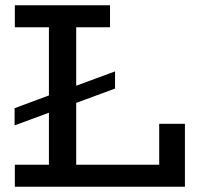

<svg xmlns="http://www.w3.org/2000/svg" viewBox="-20 -706 761 726"><path d="M582 -237.8H679.2V0H36.1V-83H165V-279.8L35.2 -231.9V-296.9L165 -345.2V-603H36.1V-686H396V-603H268.1V-381.8L415 -436V-371.1L268.1 -316.9V-83H582Z"/></svg>

Font: BioRhyme
Style: Regular
Weight: 400
Designer: Aoife Mooney
Foundry: Aoife Mooney Type
Version: Version 1.500;PS 001.500;hotconv 1.0.88;makeotf.lib2.5.64775